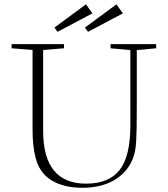

<svg xmlns="http://www.w3.org/2000/svg" viewBox="-20 -871 790 904"><path d="M251 -721.2 236.3 -741.2 384.8 -850.6 415 -808.1ZM394.5 -721.2 379.9 -741.2 528.3 -850.6 558.6 -808.1ZM220.2 -23.4Q192.9 -40.5 174.8 -66.7Q156.7 -92.8 148.2 -126.2Q139.6 -159.7 136.5 -190.9Q133.3 -222.2 133.3 -263.2V-635.7L34.7 -643.6V-663.1H281.2V-643.6L183.1 -635.7V-254.9Q183.1 -6.3 385.7 -6.3Q492.2 -6.3 543 -70.3Q593.8 -134.3 593.8 -281.2V-635.3L500.5 -643.6V-663.1H715.3V-643.6L624 -635.3V-355.5Q624 -253.9 621.1 -204.8Q618.2 -155.8 606 -125.5Q580.1 -59.6 518.3 -23.2Q456.5 13.2 367.7 13.2Q278.8 13.2 220.2 -23.4Z"/></svg>

Font: Elstob ExtraLight
Style: Regular
Weight: 200
Designer: Peter S. Baker
Version: Version 1.015